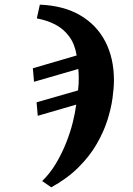

<svg xmlns="http://www.w3.org/2000/svg" viewBox="-20 -564 570 824"><path d="M161 213Q195 180 220.5 137Q246 94 264 48.5Q282 3 292.5 -39.5Q303 -82 307 -115L142 -67L137 -125L315 -176Q317 -192 317.5 -205Q318 -218 318 -231Q318 -240 317.5 -249Q317 -258 316 -268L126 -213L121 -271L309 -326Q301 -375 277 -407.5Q253 -440 217.5 -458.5Q182 -477 138 -485L151 -544Q253 -540 324 -498.5Q395 -457 432 -385.5Q469 -314 469 -219Q469 -188 463 -143.5Q457 -99 441 -48.5Q425 2 395 54Q365 106 317 154Q269 202 200 240Z"/></svg>

Font: Noto Serif
Style: Italic
Weight: 400
Italic angle: -12°
Designer: Monotype Design Team
Foundry: Monotype Imaging Inc.
Version: Version 2.013